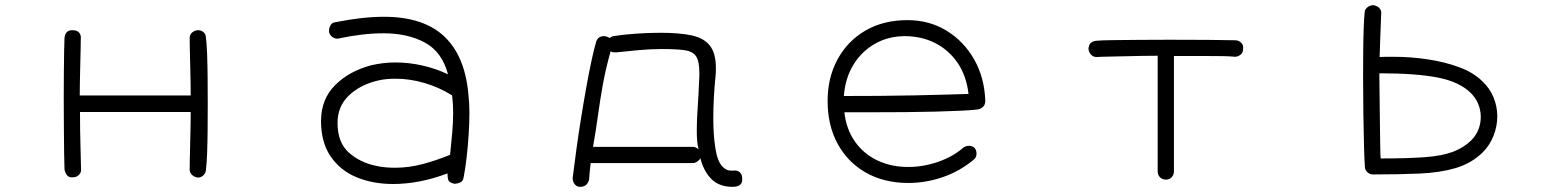

<svg xmlns="http://www.w3.org/2000/svg" viewBox="-20 -617 6040 744"><path d="M747 71Q734 70 724 60.5Q714 51 715 37Q715 28 715.5 0Q716 -28 717 -63.5Q718 -99 718.5 -132Q719 -165 719 -183H290Q290 -144 290.5 -112Q291 -80 292 -45.5Q293 -11 294 37Q296 50 286.5 60Q277 70 263 70Q247 72 239.5 61.5Q232 51 230 40Q229 20 228.5 -24Q228 -68 227.5 -125.5Q227 -183 227 -241Q227 -292 227.5 -338.5Q228 -385 228.5 -420Q229 -455 230 -470Q233 -500 260 -500Q280 -500 287.5 -489.5Q295 -479 293 -466Q293 -457 292.5 -428.5Q292 -400 291 -364Q290 -328 289.5 -296Q289 -264 289 -247H719Q719 -264 718.5 -297Q718 -330 717 -365.5Q716 -401 715.5 -429.5Q715 -458 715 -466Q714 -483 725 -491.5Q736 -500 748 -500Q760 -500 769 -492Q778 -484 778 -470Q781 -449 782.5 -409Q784 -369 784.5 -318.5Q785 -268 785 -215Q785 -162 784.5 -111.5Q784 -61 782.5 -21.5Q781 18 778 40Q778 52 769 61.5Q760 71 747 71Z M1740 95Q1720 90 1717 80.5Q1714 71 1714 55Q1605 96 1503 96Q1425 96 1362 70Q1299 44 1261.5 -10.5Q1224 -65 1224 -148Q1224 -232 1278 -286.5Q1332 -341 1418 -364Q1465 -375 1512 -375Q1565 -375 1617.5 -363Q1670 -351 1716 -329Q1693 -416 1626.5 -452Q1560 -488 1466 -488Q1424 -488 1379 -482.5Q1334 -477 1293 -468Q1281 -465 1269.5 -472.5Q1258 -480 1255 -493Q1254 -507 1260.5 -518.5Q1267 -530 1280 -531Q1385 -552 1468 -552Q1623 -552 1704 -473.5Q1785 -395 1796 -240Q1799 -215 1799 -180Q1799 -141 1796 -95Q1793 -49 1788 -6Q1783 37 1777 68Q1775 85 1763.5 90Q1752 95 1740 95ZM1439 26Q1457 30 1475 31.5Q1493 33 1511 33Q1564 33 1617 19Q1670 5 1724 -17Q1729 -64 1732.5 -104Q1736 -144 1736 -181Q1736 -198 1735 -214.5Q1734 -231 1732 -247Q1732 -247 1731.5 -247Q1731 -247 1731 -248Q1681 -279 1624.5 -295.5Q1568 -312 1513 -312Q1496 -312 1479 -310.5Q1462 -309 1445 -305Q1376 -289 1332 -247Q1288 -205 1288 -141Q1288 -65 1331.5 -26Q1375 13 1439 26Z M2228 107Q2215 107 2207 97Q2199 87 2199 73Q2205 25 2213 -34Q2221 -93 2231 -155.5Q2241 -218 2251.5 -276.5Q2262 -335 2272 -381.5Q2282 -428 2290 -455Q2294 -467 2302 -472Q2310 -477 2319 -477Q2331 -477 2341 -470Q2346 -472 2349 -474Q2352 -476 2357 -477Q2394 -483 2443.5 -486.5Q2493 -490 2540 -490Q2612 -490 2659.5 -480Q2707 -470 2730.5 -440.5Q2754 -411 2754 -354Q2754 -347 2754 -340Q2754 -333 2753 -325Q2749 -287 2746.5 -243.5Q2744 -200 2744 -157Q2744 -95 2752 -43Q2760 9 2780 29Q2790 39 2799.5 42Q2809 45 2823 44Q2837 42 2846.5 50.5Q2856 59 2856 74Q2859 107 2819 107Q2766 107 2736 76Q2706 45 2694 -4Q2691 3 2682 9Q2673 15 2664 15H2269Q2268 21 2266.5 35Q2265 49 2264 61.5Q2263 74 2263 78Q2256 107 2228 107ZM2687 -38Q2683 -53 2681.5 -71.5Q2680 -90 2680 -112Q2680 -152 2683.5 -200.5Q2687 -249 2689 -303Q2690 -312 2690 -320Q2690 -328 2690 -335Q2690 -379 2677.5 -398.5Q2665 -418 2633 -422.5Q2601 -427 2544 -427Q2503 -427 2457.5 -423Q2412 -419 2367 -414Q2357 -414 2353.5 -415Q2350 -416 2346 -418Q2327 -350 2316 -289Q2305 -228 2297 -169Q2289 -110 2278 -48H2664Q2677 -48 2687 -38Z M3500 92Q3406 92 3335.5 52Q3265 12 3226 -59.5Q3187 -131 3187 -226Q3187 -316 3225.5 -387Q3264 -458 3333.5 -498.5Q3403 -539 3497 -539Q3581 -539 3648 -498Q3715 -457 3755 -386.5Q3795 -316 3798 -226Q3798 -200 3770 -193Q3748 -190 3705 -188Q3662 -186 3606 -184.5Q3550 -183 3488 -182.5Q3426 -182 3365 -182Q3304 -182 3252 -182Q3259 -117 3292.5 -69Q3326 -21 3379.5 4.5Q3433 30 3499 30Q3558 30 3615.5 10Q3673 -10 3713 -45Q3723 -52 3735 -52Q3749 -52 3758 -42Q3764 -33 3764 -22Q3764 -7 3754 1Q3699 47 3633 69.5Q3567 92 3500 92ZM3250 -245Q3315 -245 3387 -245.5Q3459 -246 3527 -247.5Q3595 -249 3649.5 -250.5Q3704 -252 3733 -253Q3725 -323 3691 -373Q3657 -423 3604 -450Q3551 -477 3484 -477Q3419 -476 3368 -446Q3317 -416 3286 -364.5Q3255 -313 3250 -245Z M4498 79Q4484 79 4475 70Q4466 61 4466 47V-401Q4446 -401 4411 -400.5Q4376 -400 4338 -399Q4300 -398 4270 -397.5Q4240 -397 4230 -396Q4217 -396 4208.5 -404.5Q4200 -413 4198 -426Q4198 -456 4228 -459Q4249 -461 4293 -461.5Q4337 -462 4394.5 -462.5Q4452 -463 4511 -463Q4589 -463 4659 -462.5Q4729 -462 4766 -461Q4780 -461 4789.5 -451.5Q4799 -442 4797 -428Q4797 -412 4786.5 -404.5Q4776 -397 4765 -397Q4747 -399 4720 -399.5Q4693 -400 4648 -400Q4603 -400 4529 -400V47Q4529 60 4520.5 69.5Q4512 79 4498 79Z M5300 59Q5288 59 5278.5 50Q5269 41 5269 30Q5267 4 5265.5 -51.5Q5264 -107 5263 -178Q5262 -249 5262 -319Q5262 -375 5262.5 -425Q5263 -475 5264.5 -512.5Q5266 -550 5268 -568Q5268 -580 5278.5 -588.5Q5289 -597 5302 -597Q5319 -594 5326.5 -584Q5334 -574 5332 -563Q5332 -553 5331 -534.5Q5330 -516 5329 -483.5Q5328 -451 5326 -396Q5339 -397 5352 -397Q5365 -397 5378 -397Q5447 -397 5513 -387Q5579 -377 5634.5 -356.5Q5690 -336 5724 -302Q5753 -275 5767.5 -239.5Q5782 -204 5782 -166Q5782 -128 5767.5 -91Q5753 -54 5726 -27Q5682 16 5621.5 34Q5561 52 5482 55.5Q5403 59 5300 59ZM5330 -3Q5436 -3 5502 -8Q5568 -13 5609.5 -28.5Q5651 -44 5681 -73Q5700 -92 5709 -115.5Q5718 -139 5718 -164Q5718 -189 5708.5 -213Q5699 -237 5680 -256Q5636 -300 5551.5 -316.5Q5467 -333 5325 -333Q5325 -311 5325.5 -274Q5326 -237 5326.5 -195Q5327 -153 5327.5 -113Q5328 -73 5328.5 -43.5Q5329 -14 5330 -3Z"/></svg>

Font: Hachi Maru Pop
Style: Regular
Weight: 400
Designer: Nontynet
Foundry: Nontynet
Version: Version 1.300